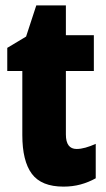

<svg xmlns="http://www.w3.org/2000/svg" viewBox="-20 -684 394 714"><path d="M265 -130Q280 -130 298 -135Q316 -140 336 -149V-21Q309 -6 279.5 2Q250 10 216 10Q134 10 98.5 -37.5Q63 -85 63 -182V-420H7V-506L77 -548L115 -664H225V-553H329V-420H225V-184Q225 -130 265 -130Z"/></svg>

Font: Noto Sans Lao UI ExtCond Blk
Style: Regular
Weight: 900
Width: 2
Designer: Monotype Design Team
Foundry: Monotype Imaging Inc.
Version: Version 2.000; ttfautohint (v1.8.4.7-5d5b)